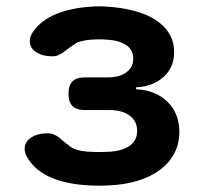

<svg xmlns="http://www.w3.org/2000/svg" viewBox="-20 -578 640 606"><path d="M86.9 -481.4Q111.8 -515.2 158.2 -534.1Q204.6 -553 267.9 -557Q280.6 -558 293.1 -558Q305.7 -558 318.4 -557Q365.5 -554 404.7 -543.4Q443.8 -532.9 471.4 -515Q499 -497.2 514.3 -471.7Q529.5 -446.2 529.5 -413.3Q529.5 -365.6 496.4 -335.3Q463.3 -305 409.5 -302.4V-296.3Q471.6 -293.4 508.8 -256.6Q546 -219.8 546 -161.9Q546 -124.2 530.1 -94Q514.2 -63.8 485.3 -42.1Q456.3 -20.4 415.9 -7.9Q375.4 4.7 326 7Q309.5 8 292.9 8Q276.2 8 259.7 7Q192.5 3.7 143.4 -16.7Q94.4 -37.2 69.8 -75.2Q58.2 -91.7 57.8 -106.5Q57.4 -121.4 65.6 -132.4Q73.9 -143.4 90.8 -150.4Q107.7 -157.3 131.4 -157.3Q141.6 -157.3 149.8 -153.7Q157.9 -150.1 165.1 -144.9Q172.2 -139.6 179.4 -133Q186.5 -126.5 195.4 -120.6Q205.7 -110.5 221.8 -105.5Q237.8 -100.5 259.7 -99.2Q276.2 -98.2 292.9 -98.2Q309.5 -98.2 326 -99.2Q366.1 -101.5 389.4 -118Q412.8 -134.4 412.8 -165Q412.8 -195.5 389.4 -213Q366.1 -230.6 326 -230.6H247.8Q221.5 -230.6 208.9 -243.2Q196.2 -255.9 196.2 -282.2Q196.2 -308.5 208.9 -321.2Q221.5 -333.8 247.8 -333.8H320.9Q357.7 -333.8 379.1 -349.9Q400.5 -366 400.5 -392.9Q400.5 -420.9 378.4 -435.7Q356.3 -450.5 318.4 -452.8Q305.7 -453.8 293.1 -453.8Q280.6 -453.8 267.9 -452.8Q249.2 -451.5 235 -447.5Q220.7 -443.6 211.8 -436Q202.3 -430.1 194.5 -423.9Q186.7 -417.7 179.4 -412.6Q172.1 -407.5 164 -403.9Q155.8 -400.3 145.9 -400.3Q122.2 -400.3 105.8 -407.2Q89.4 -414.2 81.3 -425.2Q73.2 -436.2 74.1 -451.1Q75 -465.9 86.9 -481.4Z"/></svg>

Font: Maple Mono
Style: Regular
Weight: 400
Monospace: yes
Designer: subframe7536
Version: Version 7.300